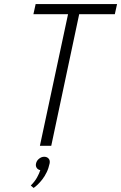

<svg xmlns="http://www.w3.org/2000/svg" viewBox="-20 -720 598 948"><path d="M132 196 146 208Q155 202 166.5 191Q178 180 189.5 165Q201 150 210.5 130.5Q220 111 225 87Q228 72 220 63Q212 54 198 54Q185 54 173 63.5Q161 73 158 87Q155 99 161 108.5Q167 118 179 120Q174 136 163 156Q152 176 132 196ZM371 -650H547L558 -700H156L145 -650H316L177 0H233Z"/></svg>

Font: Advent Pro
Style: Italic
Weight: 400
Italic angle: -12°
Designer: VivaRado, Andreas Kalpakidis
Foundry: VivaRado, Andreas Kalpakidis
Version: Version 3.000